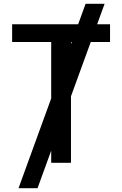

<svg xmlns="http://www.w3.org/2000/svg" viewBox="-20 -852 640 1005"><path d="M248 -63.5 176.5 133H77L248 -337V-632H43.5V-725H389L428 -832H527.5L488.5 -725H556V-632H455L351.5 -348V0H248ZM355.5 -632H351.5V-621.5Z"/></svg>

Font: JuliaMono Medium
Style: Regular
Weight: 500
Monospace: yes
Designer: cormullion
Foundry: corm
Version: Version 0.054; ttfautohint (v1.8.4)